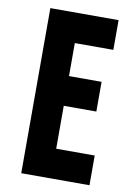

<svg xmlns="http://www.w3.org/2000/svg" viewBox="-85 -805 597 859"><g transform="rotate(10 213.5 -375.0)"><path d="M383 -750V-615H208V-465H356V-330H208V-135H383V0H73V-750Z"/></g></svg>

Font: Mohave Light
Style: Regular
Weight: 300
Designer: Gumpita Rahayu
Foundry: Tokotype
Version: Version 2.003